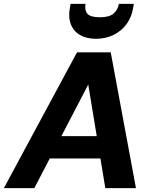

<svg xmlns="http://www.w3.org/2000/svg" viewBox="-44 -970 785 990"><path d="M-24 0 353 -700H527L657 0H499L411 -534L133 0ZM107 -153 166 -268H543L561 -153ZM451 -770Q402 -770 368.5 -789.5Q335 -809 321 -845.5Q307 -882 317 -933L320 -950H397Q391 -918 406.5 -899.5Q422 -881 471 -881Q519 -881 541 -899.5Q563 -918 569 -950H646L643 -932Q635 -881 608 -845Q581 -809 540.5 -789.5Q500 -770 451 -770Z"/></svg>

Font: DM Sans 18pt Black
Style: Italic
Weight: 900
Italic angle: -10°
Designer: Colophon Foundry, Jonny Pinhorn
Foundry: Colophon Foundry
Version: Version 4.004;gftools[0.9.30]